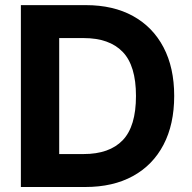

<svg xmlns="http://www.w3.org/2000/svg" viewBox="-20 -748 767 768"><path d="M321.3 0H63.5V-727.5H323.2Q433.1 -727.5 512.2 -683.8Q591.3 -640.1 634 -558.8Q676.8 -477.5 676.8 -364.3Q676.8 -250.5 634 -168.9Q591.3 -87.4 511.7 -43.7Q432.1 0 321.3 0ZM216.8 -131.8H314.5Q417.5 -131.8 470.7 -187Q523.9 -242.2 523.9 -364.3Q523.9 -485.4 470.7 -540.5Q417.5 -595.7 314.5 -595.7H216.8Z"/></svg>

Font: Konkhmer Sleokchher
Style: Regular
Weight: 400
Designer: Suon May Sophanith
Version: Version 1.000; ttfautohint (v1.8.4.7-5d5b);gftools[0.9.23]